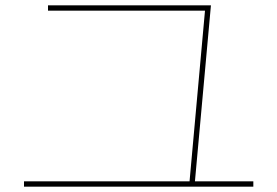

<svg xmlns="http://www.w3.org/2000/svg" viewBox="-20 -720 1040 720"><path d="M690 -31 750 -694 764 -680H160V-700H771L710 -29ZM70 -20V-40H930V-20Z"/></svg>

Font: M PLUS 1 Code Thin
Style: Regular
Weight: 250
Designer: Coji Morishita
Foundry: UNDERFOREST DESIGN
Version: Version 1.002